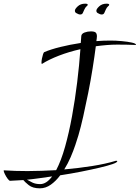

<svg xmlns="http://www.w3.org/2000/svg" viewBox="-190 -909 761 1046"><path d="M247 -830Q238 -830 225 -838Q218 -842 218 -851Q218 -860 233.5 -874.5Q249 -889 274 -889Q288 -889 288 -883Q288 -879 283 -876Q274 -868 269.5 -857Q265 -846 261 -838Q257 -830 247 -830ZM364 -830Q355 -830 342 -838Q335 -842 335 -851Q335 -860 350.5 -874.5Q366 -889 391 -889Q405 -889 405 -883Q405 -879 400 -876Q391 -868 386.5 -857Q382 -846 378 -838Q374 -830 364 -830ZM27 117Q-12 117 -33.5 99.5Q-55 82 -63 72L-135 76Q-140 76 -148.5 64.5Q-157 53 -163.5 39.5Q-170 26 -170 21Q-170 19 -168 19Q-138 21 -106 22Q-74 23 -40 23Q-2 23 37 21.5Q76 20 116 18Q143 -33 164.5 -109.5Q186 -186 202.5 -276.5Q219 -367 230.5 -461Q242 -555 248 -641Q186 -627 131.5 -606Q77 -585 39 -561H38Q36 -561 36 -568Q36 -577 38.5 -590Q41 -603 44.5 -613.5Q48 -624 51 -625Q86 -640 138.5 -653Q191 -666 250 -675L253 -714Q255 -726 271 -732Q287 -738 305 -738Q325 -738 331.5 -731.5Q338 -725 338 -711Q338 -705 337 -699Q336 -693 335 -685Q374 -688 412 -688Q441 -688 473.5 -685Q506 -682 528.5 -677Q551 -672 551 -665Q551 -664 549 -664Q527 -665 501.5 -665.5Q476 -666 449 -666Q421 -666 391 -663.5Q361 -661 332 -657Q325 -602 314.5 -536Q304 -470 290.5 -402.5Q277 -335 263.5 -275Q250 -215 237 -171Q231 -151 220.5 -119.5Q210 -88 195 -53Q180 -18 160 14Q239 7 312 -4.5Q385 -16 441 -33H444Q449 -33 449 -31Q449 -24 423 -15Q397 -6 352.5 4.5Q308 15 252.5 26Q197 37 138 46Q115 77 87 97Q59 117 27 117ZM29 94Q63 94 94 52Q58 57 23.5 62Q-11 67 -43 70Q-31 77 -13.5 85.5Q4 94 29 94Z"/></svg>

Font: Comforter
Style: Regular
Weight: 400
Designer: Robert E. Leuschke
Foundry: Robert E. Leuschke
Version: Version 1.013; ttfautohint (v1.8.3)